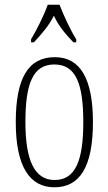

<svg xmlns="http://www.w3.org/2000/svg" viewBox="-20 -786 461 816"><path d="M112 -619V-606H124C159 -644 185 -673 209 -719C231 -673 256 -644 292 -606H304V-619C280 -657 250 -721 233 -766H183C167 -721 135 -657 112 -619ZM211 10C318 10 375 -75 375 -267C375 -450 322 -543 213 -543C99 -543 47 -452 47 -267C47 -77 107 10 211 10ZM212 -21C126 -21 88 -106 88 -267C88 -431 120 -512 211 -512C302 -512 334 -431 334 -267C334 -106 302 -21 212 -21Z"/></svg>

Font: Noto Serif Devanagari ExtraCondensed ExtraLight
Style: Regular
Weight: 200
Width: 2
Designer: Universal Thirst, Indian Type Foundry and the Monotype Design Team
Foundry: Monotype Imaging Inc.
Version: Version 2.004